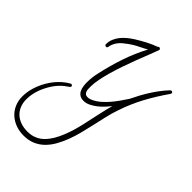

<svg xmlns="http://www.w3.org/2000/svg" viewBox="-449 -889 1624 1624"><g transform="rotate(45 362.5 -77.5)"><path d="M799.8 -545.9Q799.8 -540 796.9 -537.1Q761.7 -486.3 731 -437Q700.2 -387.7 672.9 -336.9Q645.5 -286.1 622.6 -232.9Q599.6 -179.7 580.1 -121.1Q560.5 -64.5 547.4 -6.3Q534.2 51.8 521 110.4Q507.8 168.9 493.2 227.1Q478.5 285.2 457 341.8Q437.5 392.6 412.1 438Q386.7 483.4 352.1 518.1Q317.4 552.7 271.5 572.8Q225.6 592.8 166 592.8Q115.2 592.8 71.3 576.7Q27.3 560.5 -5.4 530.8Q-38.1 501 -56.6 459Q-75.2 417 -75.2 365.2Q-75.2 312.5 -59.1 258.8Q-43 205.1 -14.6 155.8Q13.7 106.4 52.7 65.9Q91.8 25.4 137.7 0Q141.6 -2 144.5 -2Q150.4 -2 154.8 2.4Q159.2 6.8 159.2 12.7Q159.2 20.5 151.4 25.4Q141.6 33.2 131.8 39.6Q122.1 45.9 112.3 53.7Q68.4 89.8 37.6 137.7Q6.8 185.5 -12.7 238.3Q-22.5 266.6 -28.3 296.4Q-34.2 326.2 -34.2 357.4Q-34.2 402.3 -19.5 437.5Q-4.9 472.7 21.5 496.6Q47.9 520.5 84.5 533.2Q121.1 545.9 165 545.9Q187.5 545.9 209.5 542Q231.4 538.1 252.9 528.3Q287.1 513.7 314.9 485.4Q342.8 457 364.7 419.9Q386.7 382.8 403.8 340.3Q420.9 297.9 433.6 254.9Q446.3 211.9 455.6 170.9Q464.8 129.9 471.7 96.7Q483.4 43.9 495.1 -9.3Q506.8 -62.5 521.5 -115.2Q504.9 -93.8 481.9 -68.8Q459 -43.9 432.1 -22.9Q405.3 -2 376 12.2Q346.7 26.4 317.4 26.4Q288.1 26.4 270 14.2Q252 2 242.7 -17.1Q233.4 -36.1 230 -59.6Q226.6 -83 226.6 -106.4Q226.6 -137.7 230.5 -167.5Q234.4 -197.3 241.2 -226.6Q266.6 -341.8 303.7 -452.1Q340.8 -562.5 396.5 -667Q368.2 -650.4 339.4 -636.7Q310.5 -623 282.2 -606.4Q244.1 -583 206.5 -551.8Q168.9 -520.5 151.4 -477.5Q147.5 -467.8 145.5 -459Q143.6 -450.2 141.6 -440.4Q138.7 -431.6 127.9 -431.6Q123 -431.6 117.7 -435.5Q112.3 -439.5 112.3 -445.3Q112.3 -479.5 124.5 -509.3Q136.7 -539.1 157.2 -564.5Q177.7 -589.8 203.6 -610.8Q229.5 -631.8 255.9 -648.4Q299.8 -675.8 345.2 -699.7Q390.6 -723.6 439.5 -741.2Q440.4 -744.1 443.8 -746.1Q447.3 -748 450.2 -748Q456.1 -748 461.4 -743.7Q466.8 -739.3 466.8 -732.4Q466.8 -729.5 465.8 -728.5Q451.2 -688.5 431.2 -637.7Q411.1 -586.9 389.6 -530.8Q368.2 -474.6 347.7 -415.5Q327.1 -356.4 311 -300.3Q294.9 -244.1 284.7 -192.9Q274.4 -141.6 274.4 -100.6Q274.4 -86.9 274.9 -72.8Q275.4 -58.6 279.8 -46.9Q284.2 -35.2 293.5 -27.3Q302.7 -19.5 320.3 -19.5Q333 -19.5 344.7 -23.4Q356.4 -27.3 367.2 -32.2Q402.3 -49.8 431.6 -75.7Q460.9 -101.6 486.8 -131.8Q512.7 -162.1 535.6 -194.8Q558.6 -227.5 579.1 -258.8Q581.1 -260.7 581.1 -261.7Q598.6 -298.8 620.1 -338.4Q641.6 -377.9 666 -416.5Q690.4 -455.1 717.8 -490.7Q745.1 -526.4 773.4 -555.7Q778.3 -560.5 785.2 -560.5Q791 -560.5 795.4 -556.6Q799.8 -552.7 799.8 -545.9Z"/></g></svg>

Font: Calligraffiti
Style: Regular
Weight: 400
Designer: Dathan Boardman
Foundry: Open Window
Version: Version 1.000